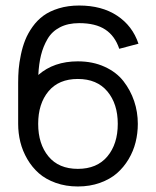

<svg xmlns="http://www.w3.org/2000/svg" viewBox="-20 -674 570 702"><path d="M410.6 -221.2Q410.6 -294.4 372.6 -339.8Q334.5 -385.3 264.6 -385.3Q194.8 -385.3 157.2 -340.1Q119.6 -294.9 119.6 -221.2Q119.6 -147.5 157.2 -102.1Q194.8 -56.6 264.6 -56.6Q334.5 -56.6 372.6 -102.1Q410.6 -147.5 410.6 -221.2ZM264.6 -449.7Q319.3 -449.7 362.5 -429.9Q405.8 -410.2 431.4 -377.2Q457 -344.2 470.5 -304.4Q483.9 -264.6 483.9 -221.2Q483.9 -186.5 475.8 -154.1Q467.8 -121.6 450.2 -92Q432.6 -62.5 407.5 -40.5Q382.3 -18.6 345.5 -5.4Q308.6 7.8 264.6 7.8Q220.7 7.8 183.8 -5.4Q147 -18.6 122.1 -40.5Q97.2 -62.5 79.8 -92.3Q62.5 -122.1 54.4 -154.5Q46.4 -187 46.4 -221.2V-372.1Q46.4 -397.5 48.3 -421.1Q50.3 -444.8 56.4 -474.1Q62.5 -503.4 72.3 -527.8Q82 -552.2 99.1 -576.2Q116.2 -600.1 138.9 -616.7Q161.6 -633.3 195.3 -643.6Q229 -653.8 269.5 -653.8Q352.1 -653.8 408.2 -616.7Q464.4 -579.6 486.3 -514.2L416 -495.6Q400.4 -542.5 365 -565.9Q329.6 -589.4 269.5 -589.4Q228.5 -589.4 199.2 -574.2Q169.9 -559.1 153.8 -531.5Q137.7 -503.9 129.9 -472.2Q122.1 -440.4 120.1 -399.9Q176.8 -449.7 264.6 -449.7Z"/></svg>

Font: AzarMehrMonospaced
Style: SansBold
Weight: 1
Designer: Amin Abedi
Version: Version 1.00